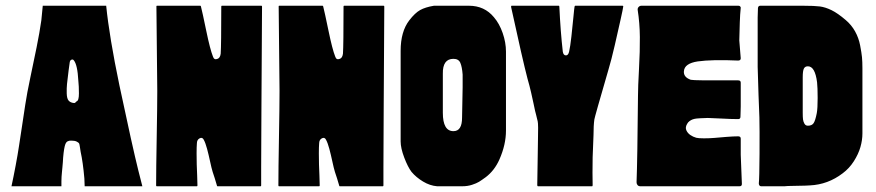

<svg xmlns="http://www.w3.org/2000/svg" viewBox="-20 -649 3053 669"><path d="M462 -55Q470 -24 476 0H275Q274 -22 274 -27Q269 -84 261 -120Q260 -125 258.5 -136Q257 -147 255.5 -149.5Q254 -152 247.5 -155.5Q241 -159 229 -159Q213 -160 208 -147.5Q203 -135 200 -100Q200 -97 199 -84Q198 -71 197.5 -66.5Q197 -62 196 -51Q195 -40 194.5 -33Q194 -26 194 -17Q194 -8 194 0H20Q27 -32 34.5 -72Q42 -112 46 -139Q50 -166 57.5 -214.5Q65 -263 68 -284Q74 -324 85.5 -378Q97 -432 107.5 -484Q118 -536 124 -578Q127 -604 129 -629H350Q361 -520 396 -352Q442 -135 462 -55ZM223 -432Q222 -422 219 -403Q215 -371 213.5 -356.5Q212 -342 212.5 -323.5Q213 -305 219.5 -298Q226 -291 238 -290Q239 -290 239 -290Q241 -290 243.5 -292.5Q246 -295 247 -296Q255 -298 255 -323.5Q255 -349 253 -367Q250 -424 237 -439Q234 -443 229 -441Q224 -439 223 -432Z M891 -286Q891 -255 890.5 -180Q890 -105 890 -64.5Q890 -24 890 -3Q890 0 888 0H738Q736 0 736 -2Q728 -30 721 -50Q717 -63 712 -86.5Q707 -110 701.5 -130.5Q696 -151 690 -162Q685 -172 675.5 -167Q666 -162 666 -149Q665 -137 665 -114.5Q665 -92 665.5 -76Q666 -60 667 -37.5Q668 -15 668 -3Q668 0 666 0H526Q524 0 524 -3Q524 -60 526 -169.5Q528 -279 528 -332L525 -627Q525 -629 527 -629H678Q679 -629 680 -627Q685 -608 698.5 -542.5Q712 -477 722 -452Q726 -439 738 -444Q747 -447 749 -462Q751 -492 751 -626Q751 -629 753 -629H891Q893 -629 893 -626Q893 -625 893 -624Q893 -565 892 -452Q891 -339 891 -286Z M1317 -286Q1317 -255 1316.5 -180Q1316 -105 1316 -64.5Q1316 -24 1316 -3Q1316 0 1314 0H1164Q1162 0 1162 -2Q1154 -30 1147 -50Q1143 -63 1138 -86.5Q1133 -110 1127.5 -130.5Q1122 -151 1116 -162Q1111 -172 1101.5 -167Q1092 -162 1092 -149Q1091 -137 1091 -114.5Q1091 -92 1091.5 -76Q1092 -60 1093 -37.5Q1094 -15 1094 -3Q1094 0 1092 0H952Q950 0 950 -3Q950 -60 952 -169.5Q954 -279 954 -332L951 -627Q951 -629 953 -629H1104Q1105 -629 1106 -627Q1111 -608 1124.5 -542.5Q1138 -477 1148 -452Q1152 -439 1164 -444Q1173 -447 1175 -462Q1177 -492 1177 -626Q1177 -629 1179 -629H1317Q1319 -629 1319 -626Q1319 -625 1319 -624Q1319 -565 1318 -452Q1317 -339 1317 -286Z M1743 -469Q1743 -448 1743 -332Q1743 -216 1743 -194Q1743 -145 1720 -93Q1703 -55 1673 -32Q1658 -21 1649 -15.5Q1640 -10 1624.5 -5Q1609 0 1591 0H1503Q1478 -2 1454 -16.5Q1430 -31 1414 -50Q1401 -67 1388.5 -100Q1376 -133 1376 -156Q1376 -169 1376 -307.5Q1376 -446 1376 -472Q1376 -539 1406 -578Q1426 -604 1444 -614Q1462 -624 1492 -629Q1498 -629 1516 -629Q1534 -629 1567 -629Q1600 -629 1614 -629Q1668 -629 1701 -589Q1720 -567 1731.5 -534Q1743 -501 1743 -469ZM1523 -256Q1523 -192 1560 -192Q1590 -192 1590 -239Q1590 -258 1591 -292Q1592 -326 1592 -345Q1592 -364 1592 -389Q1590 -416 1584 -430Q1578 -444 1560 -444Q1522 -444 1523 -392Q1523 -344 1523 -256Z M1984 -629H2149Q2153 -629 2151 -623Q2151 -620 2142.5 -581.5Q2134 -543 2122 -491Q2110 -439 2100 -406Q2052 -241 2051 -233Q2048 -212 2048 -178Q2048 -174 2045 -101Q2044 -42 2045 -4Q2045 0 2043 0H1855Q1852 0 1852 -4Q1852 -6 1852.5 -35.5Q1853 -65 1853.5 -98.5Q1854 -132 1854.5 -164Q1855 -196 1855 -204Q1855 -213 1854.5 -218.5Q1854 -224 1853.5 -226.5Q1853 -229 1851 -236.5Q1849 -244 1848 -249Q1847 -251 1844.5 -262.5Q1842 -274 1839 -288.5Q1836 -303 1830.5 -327Q1825 -351 1818 -375Q1801 -440 1761 -624Q1760 -629 1763 -629H1927Q1929 -629 1929 -625Q1933 -539 1941 -469Q1943 -456 1952 -456Q1960 -456 1963 -469Q1967 -486 1971 -522Q1975 -558 1978 -590Q1981 -622 1982 -626Q1983 -629 1984 -629Z M2561 -166Q2561 -126 2561 -110L2565 -8Q2565 0 2557 0H2211Q2205 0 2201.5 -4Q2198 -8 2198 -14Q2201 -91 2203 -316Q2203 -345 2206.5 -408.5Q2210 -472 2209.5 -520.5Q2209 -569 2202 -614Q2201 -620 2205 -624.5Q2209 -629 2215 -629H2553Q2559 -629 2561 -623V-622Q2561 -621 2559 -598Q2558 -589 2556 -508L2561 -446Q2561 -438 2552 -438Q2461 -442 2411 -435Q2365 -428 2363 -401Q2361 -380 2387 -371Q2397 -368 2552 -369Q2561 -369 2561 -361V-278Q2561 -270 2560.5 -259Q2560 -248 2560 -242Q2560 -234 2552 -234Q2528 -234 2492.5 -236Q2457 -238 2446 -238Q2442 -238 2434 -237.5Q2426 -237 2420.5 -237Q2415 -237 2407 -236Q2399 -235 2393.5 -233Q2388 -231 2382.5 -227Q2377 -223 2374 -217Q2367 -205 2371.5 -195Q2376 -185 2385.5 -178.5Q2395 -172 2406 -169Q2413 -167 2433 -167Q2453 -167 2469.5 -168.5Q2486 -170 2511 -172Q2536 -174 2552 -174Q2561 -174 2561 -166Z M2985 -184Q2985 -161 2978 -136.5Q2971 -112 2955 -87Q2939 -62 2916 -45Q2865 -6 2802 -3Q2792 -2 2754 -1.5Q2716 -1 2714 0H2632Q2628 0 2626 -3Q2624 -6 2624 -10Q2626 -26 2626.5 -113.5Q2627 -201 2626 -240Q2625 -254 2623 -318Q2621 -382 2620 -416V-588Q2620 -599 2621 -621Q2622 -629 2629 -629H2757H2758H2759H2760H2761H2762H2763H2764H2765H2766H2767H2768H2769H2778Q2818 -629 2837 -626.5Q2856 -624 2877.5 -613.5Q2899 -603 2927 -579Q2947 -562 2959.5 -539.5Q2972 -517 2977 -491Q2982 -465 2983.5 -449.5Q2985 -434 2985 -411Q2985 -406 2985 -404Q2985 -379 2985 -342Q2985 -305 2985 -246.5Q2985 -188 2985 -184ZM2826 -255Q2829 -271 2829 -307.5Q2829 -344 2827 -362Q2820 -418 2795 -418Q2785 -418 2781 -410Q2777 -402 2777 -380V-256Q2777 -241 2778 -233Q2779 -225 2783 -218Q2787 -211 2795 -211Q2809 -211 2815 -220Q2821 -229 2826 -255Z"/></svg>

Font: Cubao Free Narrow
Style: Narrow
Weight: 400
Width: 3
Designer: Aaron Amar
Version: Version 001.001